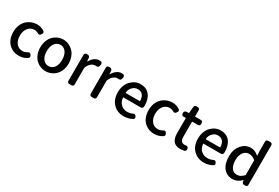

<svg xmlns="http://www.w3.org/2000/svg" viewBox="77 -1913 4420 3043"><g transform="rotate(30 2286.5 -392.0)"><path d="M310.5 12.7Q196.3 12.7 122.1 -64Q47.9 -140.6 47.9 -274.4Q47.9 -340.8 69.8 -396.5Q91.8 -452.1 129.4 -488.3Q167 -524.4 216.3 -544.4Q265.6 -564.5 320.3 -564.5Q393.6 -564.5 454.1 -522.5Q465.8 -514.6 467.3 -500Q468.8 -485.4 460 -473.6L445.3 -453.1Q436.5 -442.4 422.4 -440.9Q408.2 -439.5 396.5 -447.3Q362.3 -468.8 325.2 -468.8Q255.9 -468.8 211.4 -415Q167 -361.3 167 -274.4Q167 -187.5 210 -134.3Q252.9 -81.1 322.3 -81.1Q368.2 -81.1 414.1 -110.4Q425.8 -118.2 439.5 -115.7Q453.1 -113.3 460 -101.6L470.7 -85Q476.6 -75.2 476.6 -63.5Q476.6 -60.5 476.6 -56.6Q473.6 -42 461.9 -33.2Q393.6 12.7 310.5 12.7Z M540 -274.4Q540 -340.8 561.5 -396.5Q583 -452.1 618.7 -488.3Q654.3 -524.4 701.2 -544.4Q748 -564.5 799.3 -564.5Q850.6 -564.5 897 -544.4Q943.4 -524.4 979.5 -488.3Q1015.6 -452.1 1037.1 -396.5Q1058.6 -340.8 1058.6 -274.4Q1058.6 -208 1037.1 -152.8Q1015.6 -97.7 979.5 -62Q943.4 -26.4 897 -6.8Q850.6 12.7 799.3 12.7Q748 12.7 701.2 -6.8Q654.3 -26.4 618.7 -62Q583 -97.7 561.5 -152.8Q540 -208 540 -274.4ZM798.8 -81.1Q864.3 -81.1 902.3 -133.8Q940.4 -186.5 940.4 -274.4Q940.4 -362.3 902.3 -415.5Q864.3 -468.8 798.8 -468.8Q735.4 -468.8 697.3 -415.5Q659.2 -362.3 659.2 -274.4Q659.2 -186.5 697.3 -133.8Q735.4 -81.1 798.8 -81.1Z M1227.5 0Q1212.9 0 1202.6 -10.3Q1192.4 -20.5 1192.4 -35.2V-515.6Q1192.4 -529.3 1202.6 -539.6Q1212.9 -549.8 1227.5 -549.8H1252Q1266.6 -549.8 1277.3 -540Q1288.1 -530.3 1290 -515.6L1294.9 -452.1Q1295.9 -451.2 1297.4 -451.2Q1298.8 -451.2 1298.8 -452.1Q1328.1 -504.9 1369.1 -534.7Q1410.2 -564.5 1454.1 -564.5Q1470.7 -564.5 1483.4 -562.5Q1498 -559.6 1504.9 -546.9Q1510.7 -537.1 1510.7 -527.3Q1510.7 -522.5 1509.8 -518.6L1502.9 -486.3Q1500 -472.7 1487.8 -465.3Q1475.6 -458 1461.9 -460Q1452.1 -460.9 1440.4 -460.9Q1403.3 -460.9 1368.2 -433.6Q1333 -406.2 1308.6 -346.7Q1306.6 -342.8 1306.6 -338.9V-35.2Q1306.6 -20.5 1296.4 -10.3Q1286.1 0 1271.5 0Z M1635.7 0Q1621.1 0 1610.8 -10.3Q1600.6 -20.5 1600.6 -35.2V-515.6Q1600.6 -529.3 1610.8 -539.6Q1621.1 -549.8 1635.7 -549.8H1660.2Q1674.8 -549.8 1685.5 -540Q1696.3 -530.3 1698.2 -515.6L1703.1 -452.1Q1704.1 -451.2 1705.6 -451.2Q1707 -451.2 1707 -452.1Q1736.3 -504.9 1777.3 -534.7Q1818.4 -564.5 1862.3 -564.5Q1878.9 -564.5 1891.6 -562.5Q1906.2 -559.6 1913.1 -546.9Q1918.9 -537.1 1918.9 -527.3Q1918.9 -522.5 1918 -518.6L1911.1 -486.3Q1908.2 -472.7 1896 -465.3Q1883.8 -458 1870.1 -460Q1860.4 -460.9 1848.6 -460.9Q1811.5 -460.9 1776.4 -433.6Q1741.2 -406.2 1716.8 -346.7Q1714.8 -342.8 1714.8 -338.9V-35.2Q1714.8 -20.5 1704.6 -10.3Q1694.3 0 1679.7 0Z M2228.5 12.7Q2112.3 12.7 2036.1 -64.5Q1960 -141.6 1960 -274.4Q1960 -338.9 1981 -394.5Q2002 -450.2 2037.1 -486.8Q2072.3 -523.4 2117.2 -543.9Q2162.1 -564.5 2210.9 -564.5Q2318.4 -564.5 2377 -493.7Q2435.5 -422.9 2435.5 -302.7Q2435.5 -291 2434.6 -279.3Q2433.6 -264.6 2422.4 -254.9Q2411.1 -245.1 2395.5 -245.1H2077.1Q2073.2 -245.1 2073.2 -240.2Q2081.1 -164.1 2127 -120.6Q2172.9 -77.1 2243.2 -77.1Q2295.9 -77.1 2343.8 -100.6Q2356.4 -107.4 2370.1 -103.5Q2383.8 -99.6 2390.6 -87.9L2397.5 -75.2Q2404.3 -62.5 2400.9 -48.3Q2397.5 -34.2 2384.8 -27.3Q2309.6 12.7 2228.5 12.7ZM2072.3 -327.1Q2072.3 -324.2 2076.2 -324.2H2332Q2335.9 -324.2 2335.9 -328.1Q2335.9 -328.1 2335.9 -328.1Q2335 -398.4 2303.2 -436Q2271.5 -473.6 2212.9 -473.6Q2160.2 -473.6 2121.1 -435.5Q2072.3 -387.7 2072.3 -327.1Z M2787.1 12.7Q2672.9 12.7 2598.6 -64Q2524.4 -140.6 2524.4 -274.4Q2524.4 -340.8 2546.4 -396.5Q2568.4 -452.1 2606 -488.3Q2643.6 -524.4 2692.9 -544.4Q2742.2 -564.5 2796.9 -564.5Q2870.1 -564.5 2930.7 -522.5Q2942.4 -514.6 2943.8 -500Q2945.3 -485.4 2936.5 -473.6L2921.9 -453.1Q2913.1 -442.4 2898.9 -440.9Q2884.8 -439.5 2873 -447.3Q2838.9 -468.8 2801.8 -468.8Q2732.4 -468.8 2688 -415Q2643.6 -361.3 2643.6 -274.4Q2643.6 -187.5 2686.5 -134.3Q2729.5 -81.1 2798.8 -81.1Q2844.7 -81.1 2890.6 -110.4Q2902.3 -118.2 2916 -115.7Q2929.7 -113.3 2936.5 -101.6L2947.3 -85Q2953.1 -75.2 2953.1 -63.5Q2953.1 -60.5 2953.1 -56.6Q2950.2 -42 2938.5 -33.2Q2870.1 12.7 2787.1 12.7Z M3265.6 12.7Q3176.8 12.7 3137.7 -37.6Q3098.6 -87.9 3098.6 -179.7V-453.1Q3098.6 -458 3093.8 -458H3052.7Q3038.1 -458 3028.3 -468.3Q3018.6 -478.5 3018.6 -492.2V-509.8Q3018.6 -524.4 3028.3 -534.7Q3038.1 -544.9 3052.7 -546.9L3098.6 -549.8Q3103.5 -549.8 3103.5 -554.7L3113.3 -667Q3114.3 -681.6 3125 -691.9Q3135.7 -702.1 3150.4 -702.1H3178.7Q3192.4 -702.1 3202.6 -691.9Q3212.9 -681.6 3212.9 -667V-554.7Q3212.9 -549.8 3217.8 -549.8H3321.3Q3335.9 -549.8 3346.2 -539.6Q3356.4 -529.3 3356.4 -515.6V-492.2Q3356.4 -478.5 3346.2 -468.3Q3335.9 -458 3321.3 -458H3217.8Q3212.9 -458 3212.9 -453.1V-178.7Q3212.9 -128.9 3231.9 -104Q3251 -79.1 3293 -79.1Q3304.7 -79.1 3319.3 -82Q3333 -85 3345.2 -78.1Q3357.4 -71.3 3360.4 -58.6L3365.2 -41Q3366.2 -36.1 3366.2 -31.2Q3366.2 -22.5 3361.3 -13.7Q3353.5 -1 3339.8 2.9Q3299.8 12.7 3265.6 12.7Z M3695.3 12.7Q3579.1 12.7 3502.9 -64.5Q3426.8 -141.6 3426.8 -274.4Q3426.8 -338.9 3447.8 -394.5Q3468.8 -450.2 3503.9 -486.8Q3539.1 -523.4 3584 -543.9Q3628.9 -564.5 3677.7 -564.5Q3785.2 -564.5 3843.8 -493.7Q3902.3 -422.9 3902.3 -302.7Q3902.3 -291 3901.4 -279.3Q3900.4 -264.6 3889.2 -254.9Q3877.9 -245.1 3862.3 -245.1H3543.9Q3540 -245.1 3540 -240.2Q3547.9 -164.1 3593.8 -120.6Q3639.6 -77.1 3710 -77.1Q3762.7 -77.1 3810.5 -100.6Q3823.2 -107.4 3836.9 -103.5Q3850.6 -99.6 3857.4 -87.9L3864.3 -75.2Q3871.1 -62.5 3867.7 -48.3Q3864.3 -34.2 3851.6 -27.3Q3776.4 12.7 3695.3 12.7ZM3539.1 -327.1Q3539.1 -324.2 3543 -324.2H3798.8Q3802.7 -324.2 3802.7 -328.1Q3802.7 -328.1 3802.7 -328.1Q3801.8 -398.4 3770 -436Q3738.3 -473.6 3679.7 -473.6Q3627 -473.6 3587.9 -435.5Q3539.1 -387.7 3539.1 -327.1Z M4220.7 12.7Q4116.2 12.7 4054.7 -63Q3993.2 -138.7 3993.2 -274.4Q3993.2 -403.3 4063 -483.9Q4132.8 -564.5 4229.5 -564.5Q4272.5 -564.5 4305.2 -549.8Q4337.9 -535.2 4374 -504.9Q4375 -503.9 4376 -504.4Q4377 -504.9 4377 -506.8L4372.1 -592.8V-762.7Q4372.1 -776.4 4382.3 -786.6Q4392.6 -796.9 4407.2 -796.9H4453.1Q4466.8 -796.9 4477.1 -786.6Q4487.3 -776.4 4487.3 -762.7V-35.2Q4487.3 -20.5 4477.1 -10.3Q4466.8 0 4453.1 0H4427.7Q4413.1 0 4401.9 -9.8Q4390.6 -19.5 4387.7 -34.2L4383.8 -60.5Q4383.8 -61.5 4381.8 -61.5Q4379.9 -61.5 4378.9 -60.5Q4306.6 12.7 4220.7 12.7ZM4247.1 -82Q4312.5 -82 4369.1 -145.5Q4372.1 -149.4 4372.1 -153.3V-414.1Q4372.1 -418 4369.1 -420.9Q4315.4 -467.8 4251 -467.8Q4192.4 -467.8 4152.3 -415.5Q4112.3 -363.3 4112.3 -276.4Q4112.3 -182.6 4147.5 -132.3Q4182.6 -82 4247.1 -82Z"/></g></svg>

Font: Gen Jyuu GothicL Medium
Style: Regular
Weight: 500
Designer: [Source Han Sans]
Ryoko NISHIZUKA  (kana & ideographs); Paul D. Hunt (Latin, Greek & Cyrillic); Wenlong ZHANG  (bopomofo
Version: Version 1.002.20150607